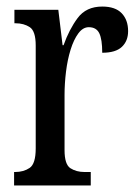

<svg xmlns="http://www.w3.org/2000/svg" viewBox="-20 -566 423 586"><path d="M23 0V-41H26Q52 -41 70.5 -53.5Q89 -66 89 -113V-427Q89 -471 71 -483Q53 -495 27 -495H24V-536H158L171 -428H174Q191 -476 217 -511Q243 -546 292 -546Q332 -546 351.5 -525.5Q371 -505 371 -471Q371 -441 352 -423Q333 -405 292 -405Q292 -446 283 -464.5Q274 -483 251 -483Q233 -483 219 -464Q205 -445 195.5 -414.5Q186 -384 181.5 -347.5Q177 -311 177 -276V-108Q177 -64 195 -52.5Q213 -41 238 -41H257V0Z"/></svg>

Font: Noto Serif Bengali ExtraCondensed
Style: Regular
Weight: 400
Width: 2
Designer: Juan Bruce, Universal Thirst, Indian Type Foundry and the Monotype Design Team.
Foundry: Monotype Imaging Inc.
Version: Version 2.003; ttfautohint (v1.8.4.7-5d5b)